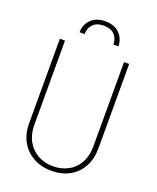

<svg xmlns="http://www.w3.org/2000/svg" viewBox="-172 -1044 949 1164"><g transform="rotate(20 302.5 -462.0)"><path d="M79 -205V-750H112V-206Q112 -146 137 -101.5Q162 -57 205.5 -33Q249 -9 303 -9Q357 -9 400.5 -32.5Q444 -56 468.5 -100.5Q493 -145 493 -206V-750H526V-207Q526 -138 498 -86.5Q470 -35 419.5 -7.5Q369 20 304 20Q239 20 188 -7.5Q137 -35 108 -86Q79 -137 79 -205ZM428 -828H396Q396 -867 372 -891.5Q348 -916 303 -916Q258 -916 234 -891.5Q210 -867 210 -828H178Q178 -878 211.5 -911Q245 -944 303 -944Q361 -944 394.5 -911Q428 -878 428 -828Z"/></g></svg>

Font: Poiret One
Style: Regular
Weight: 400
Designer: Denis Masharov (denis.masharov@gmail.com), Cyreal (Charset Expansion)
Foundry: Denis Masharov
Version: Version 1.101